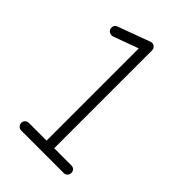

<svg xmlns="http://www.w3.org/2000/svg" viewBox="-214 -802 888 888"><g transform="rotate(45 230.5 -357.5)"><path d="M98 0Q88 0 80.5 -7.5Q73 -15 73 -25Q73 -36 80.5 -43Q88 -50 98 -50H214V-653L91 -608Q81 -605 71.5 -609Q62 -613 58 -623Q55 -634 59 -643Q63 -652 73 -655L230 -713Q242 -718 254 -710Q264 -702 264 -689V-50H376Q387 -50 394 -43Q401 -36 401 -25Q401 -15 394 -7.5Q387 0 376 0Z"/></g></svg>

Font: Zen Kurenaido
Style: Regular
Weight: 400
Designer: Yoshimichi Ohira
Foundry: Positype
Version: Version 1.001